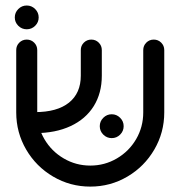

<svg xmlns="http://www.w3.org/2000/svg" viewBox="-20 -667 655 697"><path d="M38.9 -258.9V-485.2Q38.9 -501.1 50 -512.2Q61.1 -523.3 77 -523.3Q93 -523.3 104.1 -512.2Q115.2 -501.1 115.2 -485.2V-258.9Q115.2 -206.3 141.1 -162Q167 -117.8 211.3 -91.9Q255.6 -65.9 307.8 -65.9Q360 -65.9 404.3 -91.9Q448.5 -117.8 474.3 -162Q500 -206.3 500 -258.9V-485.2Q500 -501.1 511.1 -512.2Q522.2 -523.3 538.1 -523.3Q554.1 -523.3 565.2 -512.2Q576.3 -501.1 576.3 -485.2V-258.9Q576.3 -185.9 540.2 -124.1Q504.1 -62.2 442.4 -25.9Q380.7 10.4 307.8 10.4Q234.8 10.4 173 -25.9Q111.1 -62.2 75 -124.1Q38.9 -185.9 38.9 -258.9ZM273.3 -392.2V-485.2Q273.3 -501.1 284.4 -512.2Q295.6 -523.3 311.5 -523.3Q327.4 -523.3 338.5 -512.2Q349.6 -501.1 349.6 -485.2V-392.2Q349.6 -328.9 320.4 -281.9Q291.1 -234.8 236.3 -209.3Q181.5 -183.7 107 -183.7V-260Q187.4 -260 230.4 -294.4Q273.3 -328.9 273.3 -392.2ZM342.2 -208.9Q342.2 -226.7 355 -239.4Q367.8 -252.2 385.6 -252.2Q403.3 -252.2 416.1 -239.4Q428.9 -226.7 428.9 -208.9Q428.9 -191.1 416.1 -178.3Q403.3 -165.6 385.6 -165.6Q367.8 -165.6 355 -178.3Q342.2 -191.1 342.2 -208.9ZM33.7 -603.7Q33.7 -621.5 46.5 -634.3Q59.3 -647 77 -647Q94.8 -647 107.6 -634.3Q120.4 -621.5 120.4 -603.7Q120.4 -585.9 107.6 -573.3Q94.8 -560.7 77 -560.7Q59.3 -560.7 46.5 -573.3Q33.7 -585.9 33.7 -603.7Z"/></svg>

Font: 26F Galaxy Hebrew
Style: Bold
Weight: 700
Designer: C₂₉H₂₅N₃O₅
Version: Version 1.000